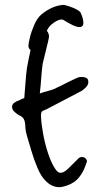

<svg xmlns="http://www.w3.org/2000/svg" viewBox="-20 -758 399 791"><path d="M224 13Q192 13 166 -15Q149 -32 134.5 -66Q120 -100 109.5 -136Q99 -172 92 -195Q84 -221 84 -244Q83 -258 78 -267.5Q73 -277 59 -283Q50 -288 40.5 -296.5Q31 -305 30 -314Q28 -327 38.5 -334.5Q49 -342 62 -346Q65 -348 69 -350Q73 -352 80 -354Q83 -386 85 -417Q87 -448 91 -478Q94 -496 98 -514.5Q102 -533 106 -552Q99 -556 97 -567Q97 -578 103 -603Q109 -628 121 -655.5Q133 -683 150 -698Q196 -736 244 -738Q294 -725 311 -708Q323 -683 323.5 -664.5Q324 -646 305.5 -646.5Q287 -647 241 -676Q233 -680 219.5 -674.5Q206 -669 193 -658Q180 -647 174 -633L173 -631Q182 -621 182 -606Q182 -604 178 -586.5Q174 -569 168.5 -547.5Q163 -526 159.5 -511Q156 -496 156 -497Q152 -469 150 -438.5Q148 -408 144 -373Q161 -379 176.5 -383Q192 -387 202 -391Q222 -400 235.5 -407Q249 -414 263 -421Q277 -428 297 -437Q309 -443 326.5 -440Q344 -437 344 -421Q344 -409 335 -399.5Q326 -390 317 -384Q289 -369 266.5 -357.5Q244 -346 222.5 -334.5Q201 -323 172 -308Q161 -304 154.5 -300Q148 -296 149 -278Q150 -249 157.5 -207.5Q165 -166 178 -126.5Q191 -87 207 -63Q218 -46 229 -46Q243 -46 260.5 -63Q278 -80 297 -99Q306 -110 314 -111Q322 -112 330 -108Q340 -98 338 -92Q336 -86 333 -78Q323 -49 305.5 -27Q288 -5 257 6Q248 9 240 11Q232 13 224 13Z"/></svg>

Font: Mynerve
Style: Regular
Weight: 400
Designer: Carolina Short
Foundry: Carolina Short
Version: Version 1.000; ttfautohint (v1.8.4.7-5d5b)